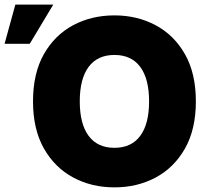

<svg xmlns="http://www.w3.org/2000/svg" viewBox="-34 -804 874 834"><path d="M816.8 -363.6Q816.8 -242.2 769.5 -158.9Q722.3 -75.6 642 -32.8Q561.8 9.9 463.1 9.9Q363.6 9.9 283.6 -33.2Q203.5 -76.3 156.4 -159.6Q109.4 -242.9 109.4 -363.6Q109.4 -485.1 156.4 -568.4Q203.5 -651.6 283.6 -694.4Q363.6 -737.2 463.1 -737.2Q561.8 -737.2 642 -694.4Q722.3 -651.6 769.5 -568.4Q816.8 -485.1 816.8 -363.6ZM613.6 -363.6Q613.6 -461.6 575.1 -513.5Q536.6 -565.3 463.1 -565.3Q389.6 -565.3 351 -513.5Q312.5 -461.6 312.5 -363.6Q312.5 -265.6 351 -213.8Q389.6 -161.9 463.1 -161.9Q536.6 -161.9 575.1 -213.8Q613.6 -265.6 613.6 -363.6ZM-14.2 -613.6 32.7 -784.1H197.4L95.2 -613.6Z"/></svg>

Font: Inter UI Black
Style: Regular
Weight: 900
Designer: Rasmus Andersson
Foundry: rsms
Version: 3.2;8d6f07862